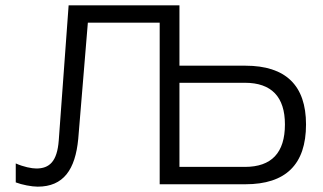

<svg xmlns="http://www.w3.org/2000/svg" viewBox="-20 -690 1210 719"><path d="M237 -670 200 -164C194 -85 165 -59 116 -59C99 -59 68 -65 39 -78V-7C62 2 99 9 121 9C218 9 262 -55 273 -170L309 -605H578V0H899C1050 0 1126 -74 1126 -224C1126 -370 1050 -444 899 -444H652V-670ZM652 -65V-380H897C997 -380 1047 -327 1047 -224C1047 -118 997 -65 897 -65Z"/></svg>

Font: LT Wave Alt Light
Style: Regular
Weight: 300
Designer: Daniel Lyons
Version: Version 2.5 (Glyphs App)